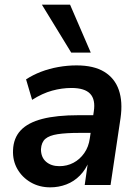

<svg xmlns="http://www.w3.org/2000/svg" viewBox="-20 -795 598 825"><path d="M196 10Q149 10 112 -11.5Q75 -33 54.5 -69Q34 -105 36 -150Q38 -202 69 -235Q100 -268 161.5 -284Q223 -300 318 -300H394L383 -224H321Q264 -224 228 -218.5Q192 -213 175 -198.5Q158 -184 156 -154Q156 -119 178 -100Q200 -81 235 -81Q268 -81 295.5 -95.5Q323 -110 342 -137Q361 -164 366 -201L383 -316Q391 -367 367.5 -392Q344 -417 287 -417Q246 -417 204 -405.5Q162 -394 118 -366L92 -454Q121 -473 156 -486.5Q191 -500 230.5 -507Q270 -514 309 -514Q383 -514 428 -486.5Q473 -459 490.5 -408.5Q508 -358 498 -288L455 0H344L359 -105H364Q349 -67 323.5 -41Q298 -15 265 -2.5Q232 10 196 10ZM286 -569 160 -775H281L370 -569Z"/></svg>

Font: Nunitoga
Style: Bold Italic
Weight: 700
Italic angle: -9°
Designer: Vernon Adams
Foundry: Vernon Adams
Version: Version 1.0